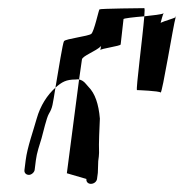

<svg xmlns="http://www.w3.org/2000/svg" viewBox="-20 -429 452 471"><path d="M40 -12C39 -5 44 0 51 0C57 0 64 -6 65 -12L68 -36C70 -53 77 -74 82 -90C86 -104 94 -140 100 -150C109 -165 109 -171 116 -214C96 -196 79 -170 70 -138C62 -109 47 -68 43 -36ZM116 -214C132 -228 142 -234 166 -234C169 -234 171 -235 174 -234L181 -283C182 -292 215 -303 228 -316L226 -306C227 -310 276 -316 276 -320C276 -324 283 -378 283 -382C282 -384 309 -387 334 -389C335 -401 335 -409 334 -409C330 -409 226 -408 224 -406C222 -404 211 -352 204 -346C197 -340 141 -334 137 -328C134 -324 124 -261 116 -214ZM174 -234 144 -4 192 10C191 17 196 22 203 22C210 22 217 17 218 10L220 -5L221 -34C222 -42 223 -48 223 -54C222 -80 224 -112 225 -138C222 -174 213 -200 197 -216L190 -224C186 -229 180 -233 174 -234ZM334 -389C330 -339 313 -209 316 -208C317 -208 371 -206 374 -202C378 -199 405 -367 411 -387C405 -383 384 -378 374 -373C376 -380 379 -392 381 -396C377 -394 355 -391 334 -389ZM381 -396C381 -397 382 -397 382 -396C382 -396 382 -396 381 -396ZM411 -387C412 -388 412 -387 412 -388C412 -388 411 -389 411 -389Z"/></svg>

Font: FailCity
Style: OBL
Weight: 400
Version: Version 1